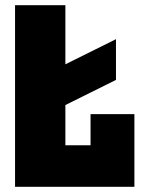

<svg xmlns="http://www.w3.org/2000/svg" viewBox="-20 -720 561 740"><path d="M123 -261V-418L427 -569V-412ZM38 0V-700H232V-160H329V-280H498V0Z"/></svg>

Font: Tektur SemiCondensed ExtraBold
Style: Regular
Weight: 800
Width: 4
Designer: Adam Jagosz
Foundry: Adam Jagosz
Version: Version 1.005;gftools[0.9.30]